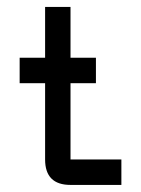

<svg xmlns="http://www.w3.org/2000/svg" viewBox="-20 -618 406 553"><path d="M183.1 -85.4Q109.9 -85.4 109.9 -158.7V-378.4H36.6V-451.7H109.9V-598.1H183.1V-451.7H256.3V-378.4H183.1V-158.7H329.6V-85.4Z"/></svg>

Font: BabelStone Khitan Seal Glyphs
Style: Regular
Weight: 400
Designer: Andrew West
Foundry: BabelStone
Version: Version 1.004